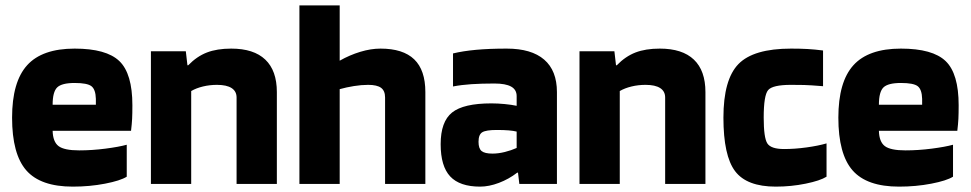

<svg xmlns="http://www.w3.org/2000/svg" viewBox="-20 -685 3616 715"><path d="M452 -146V-27Q428 -12 371 -1Q314 10 251 10Q131 10 78 -50.5Q25 -111 25 -247Q25 -380 81 -442Q137 -504 258 -504Q376 -504 424.5 -457.5Q473 -411 473 -293Q473 -261 472 -242Q471 -223 468 -198H176Q177 -157 198 -141Q219 -125 275 -125Q323 -125 373 -131.5Q423 -138 452 -146ZM258 -376Q210 -376 193 -359.5Q176 -343 176 -295H337V-317Q336 -352 320.5 -364Q305 -376 258 -376Z M692 0H542V-494H672L678 -442H681Q713 -475 750.5 -489.5Q788 -504 841 -504Q925 -504 968 -463Q1011 -422 1011 -342V0H861V-322Q861 -345 842.5 -357Q824 -369 788 -369Q761 -369 736 -363Q711 -357 692 -346Z M1245 0H1095V-665H1245V-459Q1282 -480 1321.5 -492Q1361 -504 1397 -504Q1481 -504 1522.5 -464Q1564 -424 1564 -342V0H1414V-322Q1414 -347 1399 -358Q1384 -369 1351 -369Q1326 -369 1298 -364.5Q1270 -360 1245 -353Z M1768 10Q1692 10 1656.5 -28Q1621 -66 1621 -148Q1621 -232 1663.5 -266Q1706 -300 1810 -300Q1834 -300 1859.5 -297.5Q1885 -295 1904 -291V-327Q1904 -351 1883.5 -362.5Q1863 -374 1821 -374Q1773 -374 1735.5 -371.5Q1698 -369 1667 -363V-486Q1704 -495 1753 -499.5Q1802 -504 1867 -504Q1959 -504 2006.5 -463Q2054 -422 2054 -342V0H1914L1909 -42H1906Q1875 -18 1838 -4Q1801 10 1768 10ZM1830 -201Q1790 -201 1776 -192.5Q1762 -184 1762 -157Q1762 -132 1773.5 -122.5Q1785 -113 1814 -113Q1836 -113 1860 -119Q1884 -125 1904 -134V-195Q1892 -198 1874 -199.5Q1856 -201 1830 -201Z M2288 0H2138V-494H2268L2274 -442H2277Q2309 -475 2346.5 -489.5Q2384 -504 2437 -504Q2521 -504 2564 -463Q2607 -422 2607 -342V0H2457V-322Q2457 -345 2438.5 -357Q2420 -369 2384 -369Q2357 -369 2332 -363Q2307 -357 2288 -346Z M3058 -151V-27Q3034 -12 2980 -1Q2926 10 2869 10Q2761 10 2717.5 -47.5Q2674 -105 2674 -247Q2674 -389 2730 -446.5Q2786 -504 2926 -504Q2960 -504 2987 -502.5Q3014 -501 3045 -497V-364Q2996 -368 2974 -368.5Q2952 -369 2926 -369Q2857 -369 2840.5 -349.5Q2824 -330 2824 -247Q2824 -172 2837.5 -151Q2851 -130 2900 -130Q2940 -130 2983.5 -136Q3027 -142 3058 -151Z M3529 -146V-27Q3505 -12 3448 -1Q3391 10 3328 10Q3208 10 3155 -50.5Q3102 -111 3102 -247Q3102 -380 3158 -442Q3214 -504 3335 -504Q3453 -504 3501.5 -457.5Q3550 -411 3550 -293Q3550 -261 3549 -242Q3548 -223 3545 -198H3253Q3254 -157 3275 -141Q3296 -125 3352 -125Q3400 -125 3450 -131.5Q3500 -138 3529 -146ZM3335 -376Q3287 -376 3270 -359.5Q3253 -343 3253 -295H3414V-317Q3413 -352 3397.5 -364Q3382 -376 3335 -376Z"/></svg>

Font: Blinker
Style: Bold
Weight: 700
Designer: Juergen Huber
Foundry: supertype
Version: Version 1.015;PS 1.15;hotconv 1.0.88;makeotf.lib2.5.647800; 